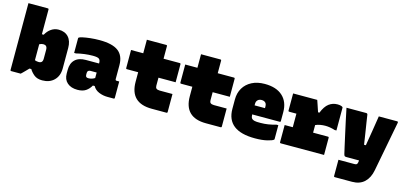

<svg xmlns="http://www.w3.org/2000/svg" viewBox="-76 -1302 4352 2054"><g transform="rotate(15 2100.0 -275.0)"><path d="M150 0H46Q35 0 35 -11V-750H249Q260 -750 260 -739V-466H280Q303 -509 340 -534.5Q377 -560 422 -560Q492 -560 531 -517Q570 -474 570 -397V-170Q570 -88 521 -39Q472 10 390 10Q332 10 298.5 -18Q265 -46 247 -77H227Q211 -60 193.5 -42.5Q176 -25 163.5 -12.5Q151 0 150 0ZM303 -367Q281 -367 260 -355V-178Q282 -170 303 -170Q325 -170 336 -181.5Q347 -193 347 -220V-317Q347 -344 335 -356Q324 -367 303 -367Z M1147 -360V-208Q1147 -192 1160 -192H1190V-11Q1190 0 1179 0H1112Q1061 0 1016 -18.5Q971 -37 949 -77H929Q907 -37 872 -13.5Q837 10 780 10Q709 10 667 -26.5Q625 -63 625 -129V-169Q625 -242 666 -282Q707 -322 785 -322H932V-328Q932 -360 915.5 -372.5Q899 -385 847 -385Q802 -385 755.5 -379Q709 -373 665 -362H645V-522Q645 -529 648 -532Q655 -539 688.5 -546.5Q722 -554 771.5 -559.5Q821 -565 874 -565Q1016 -565 1081.5 -515.5Q1147 -466 1147 -360ZM830 -171Q830 -154 837.5 -147Q845 -140 861 -140Q900 -140 932 -161V-222H863Q847 -222 838 -213Q830 -205 830 -189Z M1225 -550H1360V-700H1574Q1585 -700 1585 -689V-550H1764Q1775 -550 1775 -539V-340H1585V-252Q1585 -231 1595 -221Q1608 -210 1634 -210H1775V-11Q1775 0 1764 0H1602Q1360 0 1360 -235V-340H1236Q1225 -340 1225 -351Z M1825 -550H1960V-700H2174Q2185 -700 2185 -689V-550H2364Q2375 -550 2375 -539V-340H2185V-252Q2185 -231 2195 -221Q2208 -210 2234 -210H2375V-11Q2375 0 2364 0H2202Q1960 0 1960 -235V-340H1836Q1825 -340 1825 -351Z M2702 -570Q2831 -570 2900.5 -506Q2970 -442 2970 -329V-231Q2970 -220 2959 -220H2655Q2655 -206 2658 -193.5Q2661 -181 2669 -173Q2678 -164 2698 -159Q2718 -154 2764 -155Q2808 -155 2848.5 -161.5Q2889 -168 2935 -181H2955V-28Q2955 -23 2952 -20Q2939 -7 2883.5 6.5Q2828 20 2748 20Q2435 20 2435 -223V-327Q2435 -399 2467.5 -453.5Q2500 -508 2560 -539Q2620 -570 2702 -570ZM2713 -395Q2687 -395 2671 -379.5Q2655 -364 2655 -339V-320H2770V-335Q2770 -352 2766.5 -362.5Q2763 -373 2756 -380Q2741 -395 2713 -395Z M3020 -200H3110V-350H3031Q3020 -350 3020 -361V-550H3287Q3287 -550 3292 -536Q3297 -522 3304 -501Q3311 -480 3318 -459Q3325 -438 3330 -424H3345Q3374 -498 3415.5 -529Q3457 -560 3509 -560Q3532 -560 3547 -555.5Q3562 -551 3567 -546Q3570 -543 3570 -536V-287H3550Q3523 -296 3495.5 -300.5Q3468 -305 3443 -305Q3416 -305 3387.5 -300Q3359 -295 3335 -284V-200H3499Q3510 -200 3510 -189V0H3031Q3020 0 3020 -11Z M3829 -550Q3844 -550 3846 -535Q3851 -499 3858 -455.5Q3865 -412 3872 -367.5Q3879 -323 3885 -283.5Q3891 -244 3895 -216H3915Q3929 -299 3942.5 -382.5Q3956 -466 3969 -550H4172Q4185 -550 4182 -534Q4156 -397 4129.5 -259Q4103 -121 4077 16Q4061 103 4010 151.5Q3959 200 3874 200H3683Q3672 200 3672 189V10H3848Q3867 10 3874 4Q3881 -2 3884 -19Q3886 -29 3887 -40H3747Q3732 -40 3726.5 -45Q3721 -50 3717 -66Q3711 -91 3699 -144.5Q3687 -198 3671.5 -268Q3656 -338 3640 -412Q3624 -486 3611 -550Z"/></g></svg>

Font: Recursive Mn Lnr St XBk
Style: Regular
Weight: 1000
Monospace: yes
Version: Version 1.079;hotconv 1.0.112;makeotfexe 2.5.65598; ttfautoh